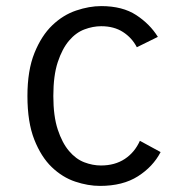

<svg xmlns="http://www.w3.org/2000/svg" viewBox="-20 -595 603 630"><path d="M507 -96Q482 -48 432.5 -16.5Q383 15 308 15Q269 15 227 1Q185 -13 150 -46.5Q115 -80 92.5 -137Q70 -194 70 -280Q70 -364 93 -421Q116 -478 151.5 -512Q187 -546 230 -560.5Q273 -575 312 -575Q382 -575 427 -545.5Q472 -516 498 -474L429 -440Q413 -471 383.5 -490Q354 -509 312 -509Q285 -509 257 -498.5Q229 -488 206.5 -461.5Q184 -435 169.5 -391Q155 -347 155 -280Q155 -214 169.5 -170Q184 -126 206.5 -99.5Q229 -73 256.5 -62.5Q284 -52 311 -52Q357 -52 389.5 -73.5Q422 -95 439 -133Z"/></svg>

Font: Carrois Gothic SC
Style: Regular
Weight: 400
Designer: Ralph du Carrois
Foundry: Ralph du Carrois
Version: Version 1.002